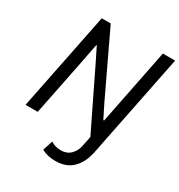

<svg xmlns="http://www.w3.org/2000/svg" viewBox="-213 -864 1142 1222"><g transform="rotate(30 358.0 -252.5)"><path d="M372.6 214.8Q345.7 214.8 320.1 209Q294.4 203.1 272.5 190.9L296.4 117.2Q309.1 126.5 328.6 132.6Q348.1 138.7 369.6 138.7Q414.1 138.7 440.9 112.1Q467.8 85.4 475.6 49.8L492.7 -31.7L571.8 0L562 45.9Q545.9 122.6 499.8 168.7Q453.6 214.8 372.6 214.8ZM32.2 0 176.8 -719.7H242.7L461.4 -259.3L509.3 -163.6H515.1L550.8 -342.8L626 -719.7H715.8L571.3 0H505.9L283.7 -457.5L235.8 -554.2H231.9L198.2 -380.9L121.6 0Z"/></g></svg>

Font: Reddit Sans
Style: Italic
Weight: 400
Italic angle: -11.25°
Designer: Stephen Hutchings
Version: Version 1.013